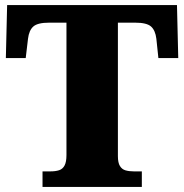

<svg xmlns="http://www.w3.org/2000/svg" viewBox="-20 -734 722 754"><path d="M147 0V-61H179Q198 -61 212 -65.5Q226 -70 233.5 -84Q241 -98 241 -125V-645H173Q128 -645 111 -630Q94 -615 90 -582L81 -506H3L8 -714H675L680 -506H602L594 -582Q590 -615 573 -630Q556 -645 511 -645H443V-121Q443 -95 451 -82Q459 -69 473 -65Q487 -61 505 -61H537V0Z"/></svg>

Font: Noto Rashi Hebrew Black
Style: Regular
Weight: 900
Version: Version 1.006